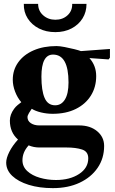

<svg xmlns="http://www.w3.org/2000/svg" viewBox="-20 -754 594 992"><path d="M253 218Q183 218 128.5 201Q74 184 43 154.5Q12 125 12 86Q12 63 28 31Q44 -1 73 -33Q31 -70 31 -131Q31 -162 53 -192Q61 -203 71.5 -211.5Q82 -220 90 -226Q70 -249 58 -280.5Q46 -312 46 -342Q46 -393 74.5 -432.5Q103 -472 154 -494Q205 -516 272 -516Q288 -516 314 -511Q340 -506 364 -500Q388 -494 398 -490L548 -501V-456L541 -447L442 -454Q477 -415 477 -361Q477 -304 449.5 -260Q422 -216 371.5 -191Q321 -166 252 -166Q222 -166 192.5 -173Q163 -180 144 -192Q138 -184 130 -170.5Q122 -157 122 -149Q122 -129 139.5 -117.5Q157 -106 183 -106H389Q446 -106 482 -76Q518 -46 518 0Q518 64 484.5 113Q451 162 391.5 190Q332 218 253 218ZM265 -210Q297 -210 315.5 -240Q334 -270 334 -328Q334 -472 254 -472Q194 -472 194 -358Q194 -286 210.5 -248Q227 -210 265 -210ZM269 176Q341 176 388.5 145Q436 114 436 64Q436 29 404 18.5Q372 8 323 8H183Q154 8 128 -3Q111 16 103.5 35Q96 54 96 74Q96 107 121 130Q146 153 186 164.5Q226 176 269 176ZM266 -588Q218 -588 181 -607Q144 -626 123 -659Q102 -692 103 -734H177Q177 -698 203 -675Q229 -652 266 -652Q304 -652 329 -675Q354 -698 353 -734H427Q427 -692 406.5 -659Q386 -626 349.5 -607Q313 -588 266 -588Z"/></svg>

Font: Wittgenstein
Style: Bold
Weight: 700
Designer: Jörg Drees
Foundry: Jörg Drees
Version: Version 1.303; ttfautohint (v1.8.4.7-5d5b)